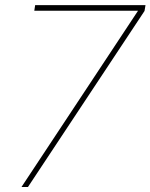

<svg xmlns="http://www.w3.org/2000/svg" viewBox="-20 -748 602 768"><path d="M65.9 0 531.2 -703.6 531.7 -705.1H117.2L120.6 -727.5H562L558.1 -704.1L91.8 0Z"/></svg>

Font: Inter 24pt Thin
Style: Italic
Weight: 250
Italic angle: -9.3988°
Version: Version 4.001;git-66647c0bb